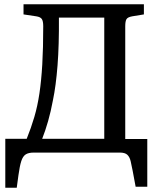

<svg xmlns="http://www.w3.org/2000/svg" viewBox="-20 -720 765 906"><path d="M5 166V-65H106Q127 -117 142 -168Q157 -219 166 -279Q175 -339 179.5 -416Q184 -493 184 -596Q184 -620 177.5 -630Q171 -640 151 -643L91 -652V-700H659V-652L604 -643Q582 -639 576.5 -629Q571 -619 571 -596V-64H675V161H620L606 86Q601 60 596.5 40.5Q592 21 581 10.5Q570 0 546 0H139Q115 0 101.5 8.5Q88 17 80.5 40Q73 63 67 107L59 166ZM179 -65H472V-637H258Q259 -507 251.5 -411Q244 -315 230 -248Q220 -194 207 -148.5Q194 -103 179 -65Z"/></svg>

Font: Text Regular
Style: Regular
Weight: 400
Designer: Latin by Veronika Burian and Jose Scaglione. Greek by Irene Vlachou. Cyrillic by Vera Evstafieva.
Foundry: TypeTogether
Version: Version 3.002